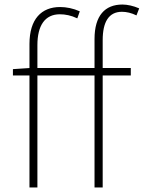

<svg xmlns="http://www.w3.org/2000/svg" viewBox="-20 -827 634 847"><path d="M37 -494H110V0H145V-494H397V0H433V-494H557V-527H433V-650C433 -729 459 -775 518 -775C538 -775 560 -770 582 -759L594 -790C569 -801 542 -807 520 -807C443 -807 397 -758 397 -655V-527H145V-628C145 -714 178 -764 244 -764C268 -764 294 -759 321 -746L332 -777C303 -790 273 -796 245 -796C163 -796 110 -743 110 -633V-527L37 -522Z"/></svg>

Font: Harano Aji Gothic KR ExtraLight
Style: Regular
Weight: 250
Foundry: Masamichi Hosoda
Version: HaranoAjiGothicKR-ExtraLight version 20220220;ttx 4.29.1